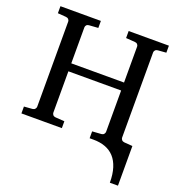

<svg xmlns="http://www.w3.org/2000/svg" viewBox="-153 -797 1049 1129"><g transform="rotate(20 371.5 -233.0)"><path d="M660.2 205.1Q660.2 151.9 647.9 113Q635.7 74.2 612.8 49.1Q589.8 23.9 556.9 12Q523.9 0 482.9 0H459V-43L516.1 -46.9Q526.4 -47.9 531.7 -54.7Q537.1 -61.5 537.1 -68.8V-327.1H207V-68.8Q207 -61.5 212.2 -54.7Q217.3 -47.9 228 -46.9L285.2 -43V0H32.2V-43L84 -46.9Q94.7 -47.9 100.3 -54.7Q106 -61.5 106 -68.8V-602.1Q106 -609.4 100.3 -615.7Q94.7 -622.1 84 -623L32.2 -627V-670.9H285.2V-627L228 -623Q217.3 -622.1 212.2 -615.7Q207 -609.4 207 -602.1V-377H537.1V-602.1Q537.1 -609.4 531.7 -615.7Q526.4 -622.1 516.1 -623L459 -627V-670.9H710.9V-627L659.2 -623Q648.4 -622.1 642.8 -615.7Q637.2 -609.4 637.2 -602.1V-68.8Q637.2 -61.5 642.8 -54.7Q648.4 -47.9 659.2 -46.9L710.9 -43V205.1Z"/></g></svg>

Font: Charis SIL
Style: Regular
Weight: 400
Foundry: SIL International
Version: Version 4.112